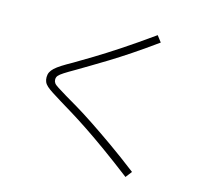

<svg xmlns="http://www.w3.org/2000/svg" viewBox="-120 -922 1239 1144"><g transform="rotate(15 500.0 -350.0)"><path d="M748 83Q654 11 579.5 -42.5Q505 -96 446.5 -135Q388 -174 341.5 -202.5Q295 -231 257 -254Q223 -275 200.5 -289.5Q178 -304 164.5 -316Q151 -328 145.5 -341Q140 -354 140 -370Q140 -387 146.5 -400.5Q153 -414 167.5 -427.5Q182 -441 207 -457Q232 -473 270 -494Q316 -521 379.5 -559.5Q443 -598 526.5 -653Q610 -708 715 -783L744 -745Q665 -688 597 -642.5Q529 -597 472 -562Q415 -527 371 -501Q327 -475 297 -457Q255 -433 232.5 -418.5Q210 -404 201.5 -394Q193 -384 193 -370Q193 -358 199.5 -348.5Q206 -339 225.5 -327Q245 -315 282 -292Q313 -274 360 -246Q407 -218 469.5 -176.5Q532 -135 609.5 -80.5Q687 -26 778 44Z"/></g></svg>

Font: M PLUS 1 Code Light
Style: Regular
Weight: 300
Designer: Coji Morishita
Foundry: UNDERFOREST DESIGN
Version: Version 1.002